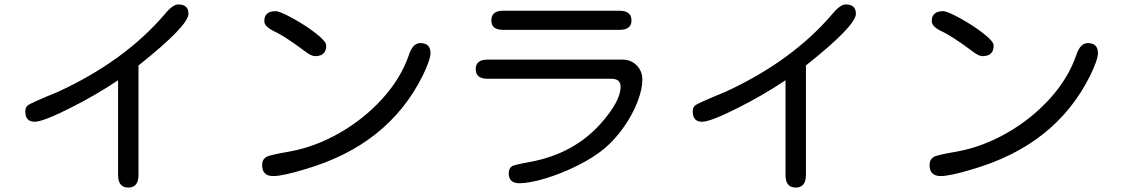

<svg xmlns="http://www.w3.org/2000/svg" viewBox="-20 -766 5040 863"><path d="M556.6 77.1Q510.7 77.1 510.7 20.5V-405.3Q412.1 -338.9 292.5 -278.8Q172.9 -218.8 135.7 -218.8Q93.8 -218.8 93.8 -264.6Q93.8 -283.2 104.5 -292Q115.2 -301.8 241.2 -353.5Q538.1 -490.2 718.8 -700.2Q755.9 -746.1 781.2 -746.1Q827.1 -746.1 827.1 -704.1Q827.1 -650.4 602.5 -471.7V20.5Q602.5 77.1 556.6 77.1Z M1446.3 -561.5Q1446.3 -513.7 1396.5 -513.7Q1378.9 -513.7 1352.5 -534.2Q1258.8 -604.5 1209 -627Q1168 -647.5 1168 -670.9Q1168 -715.8 1218.8 -715.8Q1237.3 -715.8 1294.4 -684.6Q1351.6 -653.3 1398.9 -616.7Q1446.3 -580.1 1446.3 -561.5ZM1915 -527.3Q1915 -498 1879.9 -425.8Q1724.6 -113.3 1349.6 -4.9Q1250 25.4 1208 25.4Q1158.2 25.4 1158.2 -24.4Q1158.2 -48.8 1176.8 -60.5Q1190.4 -69.3 1282.2 -85Q1395.5 -105.5 1505.4 -168Q1615.2 -230.5 1698.2 -321.8Q1781.2 -413.1 1817.4 -517.6Q1835 -572.3 1869.1 -572.3Q1915 -572.3 1915 -527.3Z M2818.4 -673.8Q2818.4 -631.8 2764.6 -631.8H2241.2Q2188.5 -631.8 2188.5 -673.8Q2188.5 -717.8 2241.2 -717.8H2764.6Q2818.4 -717.8 2818.4 -673.8ZM2170.9 -498H2778.3Q2816.4 -498 2841.8 -472.2Q2867.2 -446.3 2867.2 -408.2Q2867.2 -365.2 2845.7 -309.1Q2824.2 -252.9 2785.6 -197.3Q2747.1 -141.6 2698.2 -99.6Q2649.4 -58.6 2576.2 -22Q2502.9 14.6 2431.2 36.1Q2359.4 57.6 2314.5 57.6Q2266.6 57.6 2266.6 12.7Q2266.6 -8.8 2281.2 -18.6Q2287.1 -24.4 2362.3 -38.1Q2557.6 -74.2 2678.7 -209Q2769.5 -310.5 2769.5 -376Q2769.5 -412.1 2727.5 -412.1H2170.9Q2118.2 -412.1 2118.2 -455.1Q2118.2 -498 2170.9 -498Z M3556.6 77.1Q3510.7 77.1 3510.7 20.5V-405.3Q3412.1 -338.9 3292.5 -278.8Q3172.9 -218.8 3135.7 -218.8Q3093.8 -218.8 3093.8 -264.6Q3093.8 -283.2 3104.5 -292Q3115.2 -301.8 3241.2 -353.5Q3538.1 -490.2 3718.8 -700.2Q3755.9 -746.1 3781.2 -746.1Q3827.1 -746.1 3827.1 -704.1Q3827.1 -650.4 3602.5 -471.7V20.5Q3602.5 77.1 3556.6 77.1Z M4446.3 -561.5Q4446.3 -513.7 4396.5 -513.7Q4378.9 -513.7 4352.5 -534.2Q4258.8 -604.5 4209 -627Q4168 -647.5 4168 -670.9Q4168 -715.8 4218.8 -715.8Q4237.3 -715.8 4294.4 -684.6Q4351.6 -653.3 4398.9 -616.7Q4446.3 -580.1 4446.3 -561.5ZM4915 -527.3Q4915 -498 4879.9 -425.8Q4724.6 -113.3 4349.6 -4.9Q4250 25.4 4208 25.4Q4158.2 25.4 4158.2 -24.4Q4158.2 -48.8 4176.8 -60.5Q4190.4 -69.3 4282.2 -85Q4395.5 -105.5 4505.4 -168Q4615.2 -230.5 4698.2 -321.8Q4781.2 -413.1 4817.4 -517.6Q4835 -572.3 4869.1 -572.3Q4915 -572.3 4915 -527.3Z"/></svg>

Font: FakePearl
Style: Regular
Weight: 400
Version: Version 1.2